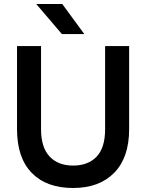

<svg xmlns="http://www.w3.org/2000/svg" viewBox="-20 -930 730 959"><path d="M345 9Q212 9 138.5 -66.5Q65 -142 65 -285V-700H185V-285Q185 -194 227.5 -148.5Q270 -103 345 -103Q420 -103 462.5 -147.5Q505 -192 505 -285V-700H625V-285Q625 -143 550.5 -67Q476 9 345 9ZM161 -910H291L401 -760H289Z"/></svg>

Font: PT Root UI Web Bold
Style: Regular
Weight: 700
Designer: Vitaly Kuzmin
Foundry: ParaType Ltd.
Version: Version 1.000W